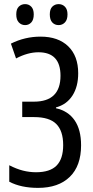

<svg xmlns="http://www.w3.org/2000/svg" viewBox="-20 -903 454 933"><path d="M165 10Q82 10 25 -20V-100Q60 -82 91.5 -74Q123 -66 155 -66Q223 -66 255 -98.5Q287 -131 287 -198Q287 -267 253.5 -300.5Q220 -334 146 -334H88V-409H145Q274 -409 274 -535Q274 -649 167 -649Q115 -649 58 -619L33 -691Q101 -725 177 -725Q263 -725 311.5 -678Q360 -631 360 -547Q360 -482 332 -438.5Q304 -395 252 -381V-377Q311 -364 342.5 -318.5Q374 -273 374 -197Q374 -97 319 -43.5Q264 10 165 10ZM59 -833Q59 -859 71.5 -871Q84 -883 102 -883Q120 -883 132 -870.5Q144 -858 144 -833Q144 -807 132 -794Q120 -781 102 -781Q84 -781 71.5 -794Q59 -807 59 -833ZM222 -833Q222 -859 234.5 -871Q247 -883 265 -883Q283 -883 295.5 -870.5Q308 -858 308 -833Q308 -807 295.5 -794Q283 -781 265 -781Q246 -781 234 -794Q222 -807 222 -833Z"/></svg>

Font: Noto Sans ExtraCondensed
Style: Regular
Weight: 400
Width: 2
Designer: Monotype Design Team
Foundry: Monotype Imaging Inc.
Version: Version 2.013; ttfautohint (v1.8.4.7-5d5b)